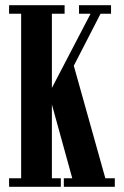

<svg xmlns="http://www.w3.org/2000/svg" viewBox="-20 -720 478 740"><path d="M15 0V-33H61.5V-667H15V-700H229V-667H180V-381L329 -667H284.5V-700H408V-667H367.5L252 -442.5L261.5 -477L386 -33H422.5V0H226V-33H258.5L166 -368L180 -361.5V-33H214.5V0Z"/></svg>

Font: Imbue 24pt
Style: Bold
Weight: 700
Designer: Tyler Finck
Foundry: Etcetera Type Company
Version: Version 1.102